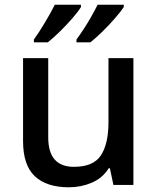

<svg xmlns="http://www.w3.org/2000/svg" viewBox="-20 -786 670 816"><path d="M547 -539V0H462L447 -71H442Q416 -29 370 -9.5Q324 10 273 10Q178 10 128 -37Q78 -84 78 -186V-539H185V-202Q185 -77 294 -77Q377 -77 409 -126Q441 -175 441 -266V-539ZM506 -756Q495 -739 470 -710Q445 -681 416 -652.5Q387 -624 364 -606H305V-618Q319 -637 336 -663Q353 -689 368.5 -716.5Q384 -744 395 -766H506ZM324 -756Q314 -739 289 -710Q264 -681 235 -652.5Q206 -624 183 -606H124V-618Q145 -647 170.5 -689.5Q196 -732 213 -766H324Z"/></svg>

Font: Noto Sans Sinhala UI Medium
Style: Regular
Weight: 500
Designer: Jelle Bosma - Monotype Design Team
Foundry: Monotype Imaging Inc.
Version: Version 2.006; ttfautohint (v1.8.4.7-5d5b)